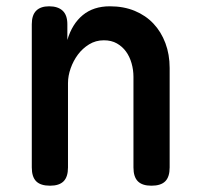

<svg xmlns="http://www.w3.org/2000/svg" viewBox="-20 -580 640 610"><path d="M196 -316V-48Q196 -18 182 -4Q168 10 139 10Q109 10 95 -4Q81 -18 81 -48V-503Q81 -532 95 -546Q109 -560 136 -560Q164 -560 179 -546Q194 -532 194 -503V-453Q209 -504 243 -532Q277 -560 329 -560Q373 -560 408 -545.5Q443 -531 467.5 -505Q492 -479 505.5 -443Q519 -407 519 -364V-48Q519 -18 505 -4Q491 10 461 10Q432 10 418 -4Q404 -18 404 -48V-336Q404 -358 398 -379Q392 -400 380.5 -416Q369 -432 351.5 -442Q334 -452 310 -452Q284 -452 263 -439Q242 -426 227.5 -406.5Q213 -387 204.5 -363Q196 -339 196 -316Z"/></svg>

Font: Maple Mono SemiBold
Style: Regular
Weight: 600
Monospace: yes
Designer: subframe7536
Version: Version 7.000